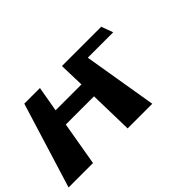

<svg xmlns="http://www.w3.org/2000/svg" viewBox="-75 -900 1223 1223"><g transform="rotate(-45 536.5 -288.5)"><path d="M272 -296H526L533 0H534H754H755L672 -498H901L872 -577H659H519H518L523 -406H290L320 -577H179L1 0H221Z"/></g></svg>

Font: Hussar Milosc
Style: Bold
Weight: 700
Foundry: Cannot Into Space Fonts
Version: Version 1.02